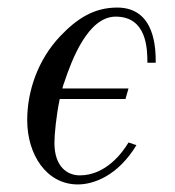

<svg xmlns="http://www.w3.org/2000/svg" viewBox="-20 -476 464 508"><path d="M52 -158C52 -67 103 12 186 12C228 12 292 -11 341 -92L320 -99C304 -72 260 -12 191 -12C159 -12 124 -34 124 -98C124 -121 129 -171 138 -214H312L320 -242H145C147 -250 148 -253 150 -258C170 -318 213 -432 286 -432C368 -432 370 -348 370 -310H392C392 -344 392 -456 290 -456C228 -456 183 -426 140 -381C80 -318 52 -235 52 -158Z"/></svg>

Font: Old Standard
Style: Italic
Weight: 400
Italic angle: -15.2°
Designer: Alexey Kryukov <alexios@thessalonica.org.ru>
Version: Version 2.0